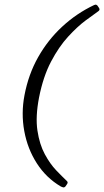

<svg xmlns="http://www.w3.org/2000/svg" viewBox="-20 -709 451 831"><path d="M270 88 264 97Q259 103 254 102Q249 101 243 98Q180 61 139.5 -2Q99 -65 85 -142Q71 -219 86 -297Q103 -387 145 -461.5Q187 -536 249 -593.5Q311 -651 387 -687Q393 -690 397.5 -688Q402 -686 405 -680L409 -674Q414 -666 405 -660Q385 -646 350 -620Q315 -594 275 -550.5Q235 -507 201 -442.5Q167 -378 149 -287Q133 -204 142 -144Q151 -84 174 -41.5Q197 1 223.5 28.5Q250 56 269 74Q276 80 270 88Z"/></svg>

Font: Young Serif Light
Style: Italic
Weight: 300
Italic angle: -10.979°
Designer: Bastien Sozeau
Foundry: NBR — Bastien Sozeau
Version: Version 5.001